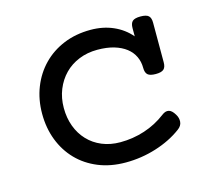

<svg xmlns="http://www.w3.org/2000/svg" viewBox="-75 -556 751 661"><g transform="rotate(-15 300.0 -225.5)"><path d="M439 -288.6Q439 -310.5 430.2 -329.1Q421.4 -347.7 404.1 -361.1Q386.7 -374.5 361.3 -382.1Q335.9 -389.6 302.2 -389.6Q266.6 -389.6 236.6 -377.4Q206.5 -365.2 185.1 -343.3Q163.6 -321.3 151.4 -291.3Q139.2 -261.2 139.2 -225.6Q139.2 -189.9 150.4 -159.9Q161.6 -129.9 182.4 -107.9Q203.1 -85.9 232.4 -73.7Q261.7 -61.5 297.4 -61.5Q342.3 -61.5 384.3 -75.2Q426.3 -88.9 461.4 -115.7Q474.1 -125.5 485.4 -123Q496.6 -120.6 506.8 -103.5Q515.1 -90.3 513.9 -76.2Q512.7 -62 498.5 -51.8Q459 -22.5 406.2 -5.9Q353.5 10.7 297.4 10.7Q243.7 10.7 200.2 -7.1Q156.7 -24.9 126 -56.6Q95.2 -88.4 78.6 -131.6Q62 -174.8 62 -225.6Q62 -276.4 79.1 -319.6Q96.2 -362.8 127.2 -394.5Q158.2 -426.3 201.4 -444.1Q244.6 -461.9 297.4 -461.9Q341.8 -461.9 377.9 -446Q414.1 -430.2 439 -400.9V-430.2Q439 -447.3 447 -454.6Q455.1 -461.9 475.6 -461.9Q496.1 -461.9 504.2 -454.6Q512.2 -447.3 512.2 -430.2V-288.6Q512.2 -271.5 504.2 -264.2Q496.1 -256.8 475.6 -256.8Q455.1 -256.8 447 -264.2Q439 -271.5 439 -288.6Z"/></g></svg>

Font: Courier Prime
Style: Regular
Weight: 400
Designer: Alan Dague-Greene
Foundry: Quote-Unquote Apps
Version: Version 1.203